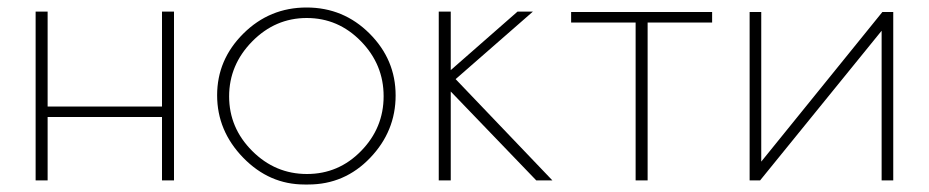

<svg xmlns="http://www.w3.org/2000/svg" viewBox="-20 -481 2477 512"><path d="M412 -450H444V0H412V-169H107V0H75V-450H107V-197H412Z M802 11H792Q698 11 628.5 -60.5Q559 -132 559 -227Q559 -322 629 -391.5Q699 -461 797.5 -461Q896 -461 965.5 -391.5Q1035 -322 1035 -226.5Q1035 -131 967 -60Q899 11 802 11ZM1003 -224.5Q1003 -309 942.5 -371Q882 -433 798 -433Q714 -433 652.5 -370.5Q591 -308 591 -224Q591 -140 652.5 -78.5Q714 -17 798.5 -17Q883 -17 943 -78.5Q1003 -140 1003 -224.5Z M1150 -450H1182V-294L1360 -450H1401L1195 -270L1453 0H1410L1182 -237V0H1150Z M1879 -449V-421H1707V0H1675V-421H1503V-449Z M2362 -449V0H2331V-399L2007 0H1979V-449H2010V-50L2333 -449Z"/></svg>

Font: Poiret One
Style: Regular
Weight: 400
Designer: Denis Masharov
Foundry: Denis Masharov
Version: Version 1.001